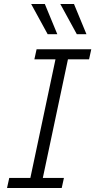

<svg xmlns="http://www.w3.org/2000/svg" viewBox="-20 -935 474 955"><path d="M15 0 26 -50H131L256 -640H151L162 -690H434L423 -640H318L193 -50H298L287 0ZM135 -915H203L265 -765H217ZM280 -915H348L410 -765H362Z"/></svg>

Font: Radio Canada Light
Style: Italic
Weight: 300
Italic angle: -12°
Designer: Charles Daoud, Etienne Aubert Bonn, Alexandre Saumier Demers, Jacques Le Bailly
Foundry: Radio-Canada
Version: Version 2.104; ttfautohint (v1.8.4.7-5d5b);gftools[0.9.28.de